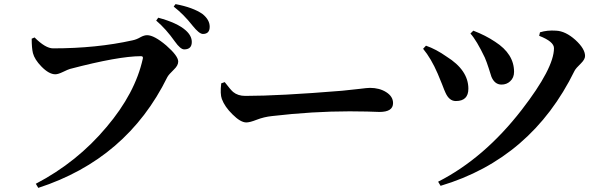

<svg xmlns="http://www.w3.org/2000/svg" viewBox="-20 -860 2970 933"><path d="M830 -658Q787 -719 739 -760L749 -774Q842 -749 883 -712Q912 -686 912 -656Q912 -620 875 -620Q857 -620 830 -658ZM916 -735Q873 -790 824 -828L833 -840Q918 -824 964 -792Q999 -764 999 -730Q999 -695 966 -695Q948 -695 916 -735ZM148 -678Q201 -625 238 -625Q449 -625 624 -664Q644 -668 664 -680Q681 -689 695 -689Q729 -689 788 -639Q846 -588 846 -561Q846 -542 826 -523Q799 -497 793 -485Q597 -87 166 53L154 33Q355 -72 498 -243Q637 -407 674 -575Q677 -587 665 -587Q556 -587 320 -525Q312 -523 285 -510Q262 -499 249 -499Q218 -499 181 -537Q148 -571 140 -602Q134 -627 134 -672Z M1072 -461Q1101 -423 1113 -413Q1136 -394 1172 -394Q1337 -394 1642 -419L1726 -428Q1765 -433 1778 -433Q1824 -433 1857 -412Q1890 -391 1890 -359Q1890 -316 1824 -316Q1808 -316 1763 -318Q1718 -319 1679 -319Q1499 -319 1302 -296Q1263 -292 1227 -278Q1194 -265 1177 -265Q1149 -265 1110 -304Q1072 -341 1058 -379Q1049 -403 1055 -455Z M2266 -697 2280 -711Q2340 -688 2386 -657Q2478 -598 2478 -511Q2478 -482 2459 -465Q2442 -449 2417 -449Q2384 -449 2368 -487Q2365 -495 2355 -528Q2345 -559 2336 -580Q2296 -664 2266 -697ZM2121 43 2109 23Q2333 -91 2515 -326Q2672 -529 2672 -626Q2672 -658 2600 -686L2604 -703Q2639 -714 2682 -711Q2728 -709 2776 -666Q2823 -623 2823 -588Q2823 -572 2804 -553Q2778 -528 2772 -516Q2563 -89 2121 43ZM2036 -623 2050 -638Q2099 -621 2150 -585Q2256 -519 2256 -429Q2256 -369 2195 -369Q2163 -369 2145 -409Q2140 -419 2128 -451Q2116 -482 2107 -502Q2075 -576 2036 -623Z"/></svg>

Font: Source Han Serif JP
Style: Bold
Weight: 700
Designer: Ryoko NISHIZUKA  (kana & ideographs); Frank Grießhammer (Latin, Greek & Cyrillic); Wenlong ZHANG  (bopomofo); Sandoll Co
Foundry: Adobe Systems Incorporated
Version: Version 1.000;PS 1;hotconv 16.6.53;makeotf.lib2.5.65590